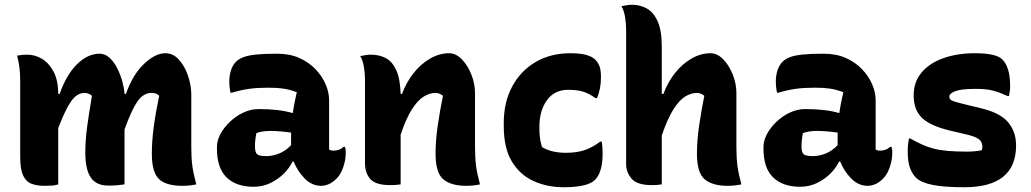

<svg xmlns="http://www.w3.org/2000/svg" viewBox="-20 -776 4340 808"><path d="M225 0Q212 4 199.5 5Q187 6 167 6Q136 6 113 -2.5Q90 -11 77.5 -37Q65 -63 65 -116V-436Q65 -465 62 -490Q59 -515 52 -542Q63 -544 73.5 -545Q84 -546 94 -546Q128 -546 157.5 -528Q187 -510 206 -473.5Q225 -437 225 -381H231Q259 -461 304 -505.5Q349 -550 399 -550Q423 -550 442 -532Q461 -514 474.5 -486.5Q488 -459 495.5 -430.5Q503 -402 504 -381H510Q538 -461 585.5 -506.5Q633 -552 676 -552Q709 -552 733.5 -524.5Q758 -497 771.5 -456.5Q785 -416 785 -378V-159Q785 -111 789.5 -77.5Q794 -44 806 0Q791 3 777.5 4.5Q764 6 748 6Q678 6 648.5 -23Q619 -52 619 -129Q619 -182 627 -242Q635 -302 650 -373Q645 -378 637.5 -381.5Q630 -385 618 -385Q583 -385 558 -348.5Q533 -312 504 -231V0Q491 2 475 3.5Q459 5 436 5Q385 5 362 -29Q339 -63 339 -134Q339 -183 346 -237Q353 -291 367 -373Q352 -385 336 -385Q304 -385 279.5 -350Q255 -315 225 -237Z M1365 -354V-147Q1372 -142 1384 -142Q1394 -142 1405 -145.5Q1416 -149 1426 -158H1432Q1434 -151 1434.5 -146Q1435 -141 1435 -133Q1435 -103 1424.5 -72.5Q1414 -42 1397 -25Q1380 -8 1363.5 -1Q1347 6 1332 6Q1292 6 1261.5 -25.5Q1231 -57 1216 -96H1211Q1199 -70 1174.5 -45.5Q1150 -21 1117.5 -5.5Q1085 10 1048 10Q974 10 933.5 -29.5Q893 -69 893 -150V-158Q893 -184 907.5 -211.5Q922 -239 947 -263Q972 -287 1003.5 -302Q1035 -317 1069 -317Q1156 -317 1212 -300Q1217 -336 1229 -388Q1200 -399 1173 -403Q1146 -407 1111 -407Q1065 -407 1031 -402.5Q997 -398 956 -386H950Q945 -408 945 -435Q945 -458 952 -480Q959 -502 973 -516Q985 -528 1004.5 -535.5Q1024 -543 1058 -546.5Q1092 -550 1147 -550Q1199 -550 1239.5 -532Q1280 -514 1308 -484.5Q1336 -455 1350.5 -421Q1365 -387 1365 -354ZM1053 -159Q1053 -135 1062 -127Q1071 -119 1101 -119Q1126 -119 1153.5 -129.5Q1181 -140 1205 -165V-218Q1156 -225 1116 -225Q1085 -225 1059 -216Q1053 -186 1053 -161Z M1666 0Q1653 2 1643 2.5Q1633 3 1622 3Q1561 3 1538.5 -22.5Q1516 -48 1516 -89V-441Q1516 -466 1511.5 -494Q1507 -522 1496 -540Q1507 -542 1518.5 -544Q1530 -546 1541 -546Q1576 -546 1603.5 -531.5Q1631 -517 1647.5 -481Q1664 -445 1666 -381H1672Q1690 -430 1720.5 -468.5Q1751 -507 1790 -529.5Q1829 -552 1870 -552Q1899 -552 1924 -526Q1949 -500 1964 -461.5Q1979 -423 1979 -384V-159Q1979 -111 1983.5 -77.5Q1988 -44 2000 0Q1985 3 1971.5 4.5Q1958 6 1942 6Q1878 6 1845.5 -21.5Q1813 -49 1813 -129Q1813 -185 1822 -246.5Q1831 -308 1844 -373Q1829 -385 1813 -385Q1788 -385 1763 -369.5Q1738 -354 1713.5 -316Q1689 -278 1666 -209Z M2381 -552Q2458 -552 2485 -525Q2497 -513 2503 -497Q2509 -481 2509 -451Q2509 -400 2492 -363H2486Q2458 -383 2433.5 -390.5Q2409 -398 2371 -398Q2313 -398 2281.5 -354Q2250 -310 2250 -243V-232Q2250 -192 2261 -157Q2283 -144 2308 -138.5Q2333 -133 2361 -133Q2405 -133 2438 -143.5Q2471 -154 2506 -180H2512Q2516 -160 2516 -130Q2516 -51 2484 -19Q2453 12 2352 12Q2283 12 2225.5 -14Q2168 -40 2134 -96.5Q2100 -153 2100 -245V-259Q2100 -346 2135.5 -412Q2171 -478 2234 -515Q2297 -552 2381 -552Z M2723 3Q2661 3 2638 -24Q2615 -51 2615 -85V-651Q2615 -676 2610.5 -704Q2606 -732 2595 -750Q2606 -752 2617.5 -754Q2629 -756 2640 -756Q2673 -756 2701.5 -740.5Q2730 -725 2747.5 -686.5Q2765 -648 2765 -579V-381H2772Q2790 -430 2820.5 -468.5Q2851 -507 2890 -529.5Q2929 -552 2970 -552Q2999 -552 3024 -526Q3049 -500 3064 -461.5Q3079 -423 3079 -384V-159Q3079 -111 3083.5 -77.5Q3088 -44 3100 0Q3085 3 3071.5 4.5Q3058 6 3042 6Q2978 6 2945.5 -21.5Q2913 -49 2913 -129Q2913 -185 2922 -246.5Q2931 -308 2944 -373Q2929 -385 2913 -385Q2888 -385 2863 -369.5Q2838 -354 2813.5 -315Q2789 -276 2765 -206V0Q2752 2 2743 2.5Q2734 3 2723 3Z M3665 -354V-147Q3672 -142 3684 -142Q3694 -142 3705 -145.5Q3716 -149 3726 -158H3732Q3734 -151 3734.5 -146Q3735 -141 3735 -133Q3735 -103 3724.5 -72.5Q3714 -42 3697 -25Q3680 -8 3663.5 -1Q3647 6 3632 6Q3592 6 3561.5 -25.5Q3531 -57 3516 -96H3511Q3499 -70 3474.5 -45.5Q3450 -21 3417.5 -5.5Q3385 10 3348 10Q3274 10 3233.5 -29.5Q3193 -69 3193 -150V-158Q3193 -184 3207.5 -211.5Q3222 -239 3247 -263Q3272 -287 3303.5 -302Q3335 -317 3369 -317Q3456 -317 3512 -300Q3517 -336 3529 -388Q3500 -399 3473 -403Q3446 -407 3411 -407Q3365 -407 3331 -402.5Q3297 -398 3256 -386H3250Q3245 -408 3245 -435Q3245 -458 3252 -480Q3259 -502 3273 -516Q3285 -528 3304.5 -535.5Q3324 -543 3358 -546.5Q3392 -550 3447 -550Q3499 -550 3539.5 -532Q3580 -514 3608 -484.5Q3636 -455 3650.5 -421Q3665 -387 3665 -354ZM3353 -159Q3353 -135 3362 -127Q3371 -119 3401 -119Q3426 -119 3453.5 -129.5Q3481 -140 3505 -165V-218Q3456 -225 3416 -225Q3385 -225 3359 -216Q3353 -186 3353 -161Z M4050 -138Q4085 -138 4112 -144Q4118 -167 4107 -182.5Q4096 -198 4056 -208L3984 -225Q3897 -245 3861 -279Q3825 -313 3825 -374Q3825 -431 3858 -470.5Q3891 -510 3949.5 -531Q4008 -552 4083 -552Q4172 -552 4198 -526Q4214 -510 4222.5 -482.5Q4231 -455 4231 -411Q4231 -401 4229.5 -391.5Q4228 -382 4226 -372H4220Q4190 -386 4161.5 -394Q4133 -402 4086 -402Q4026 -402 4000.5 -392.5Q3975 -383 3975 -369Q3975 -356 3991 -350.5Q4007 -345 4056 -333L4106 -321Q4188 -302 4222 -262Q4256 -222 4256 -164Q4256 12 4038 12Q3953 12 3904 2Q3855 -8 3834 -29Q3820 -43 3810 -68Q3800 -93 3800 -139Q3800 -156 3801.5 -169Q3803 -182 3805 -193H3811Q3838 -178 3861 -167.5Q3884 -157 3909.5 -150.5Q3935 -144 3968.5 -141Q4002 -138 4050 -138Z"/></svg>

Font: Recursive Sn Csl St XBd
Style: Regular
Weight: 800
Version: Version 1.085;hotconv 1.1.0;makeotfexe 2.6.0; ttfautohint (v